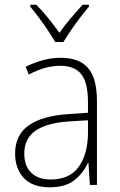

<svg xmlns="http://www.w3.org/2000/svg" viewBox="-20 -784 508 814"><path d="M238 -539Q316 -539 353.5 -495.5Q391 -452 391 -355V0H361L355 -94H353Q334 -52 296.5 -21Q259 10 190 10Q117 10 80.5 -30Q44 -70 44 -133Q44 -212 102 -252.5Q160 -293 267 -300L353 -306V-349Q353 -434 324.5 -469.5Q296 -505 236 -505Q204 -505 171 -496Q138 -487 102 -468L89 -501Q123 -518 160.5 -528.5Q198 -539 238 -539ZM270 -269Q180 -263 131.5 -230.5Q83 -198 83 -133Q83 -80 112.5 -51.5Q142 -23 195 -23Q275 -23 313.5 -76.5Q352 -130 353 -219V-274ZM214 -606Q201 -628 182.5 -656Q164 -684 144 -710.5Q124 -737 108 -756V-764H134Q159 -739 185 -706.5Q211 -674 232 -645Q253 -675 278.5 -705Q304 -735 330 -764H357V-756Q340 -736 319.5 -709Q299 -682 280.5 -655Q262 -628 249 -606Z"/></svg>

Font: Noto Sans Sinhala SemiCondensed ExtraLight
Style: Regular
Weight: 200
Width: 4
Designer: Jelle Bosma - Monotype Design Team
Foundry: Monotype Imaging Inc.
Version: Version 2.006; ttfautohint (v1.8.4.7-5d5b)